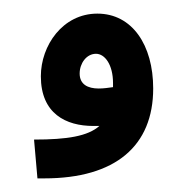

<svg xmlns="http://www.w3.org/2000/svg" viewBox="-20 -259 253 282"><path d="M35 3H45C150 3 205 -45 205 -129C205 -193 174 -239 123 -239C72 -239 40 -192 40 -147C40 -92 77 -74 117 -74C120 -74 123 -74 126 -74C109 -59 79 -54 30 -54ZM97 -151C97 -166 107 -180 121 -180C134 -180 146 -164 146 -137V-131C139 -130 132 -129 125 -129C109 -129 97 -135 97 -151Z"/></svg>

Font: Noto Sans Arabic UI Bk
Style: Regular
Weight: 900
Designer: Monotype Design Team, Nadine Chahine and Nizar Qandah
Foundry: Monotype Imaging Inc.
Version: Version 2.010